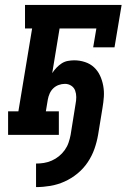

<svg xmlns="http://www.w3.org/2000/svg" viewBox="-20 -550 540 783"><path d="M127 213V117Q143 117 159 114.5Q175 112 191 105Q207 98 220.5 87Q234 76 244 62Q254 48 259.5 32Q265 16 268 0Q273 -31 278 -62.5Q283 -94 288 -125Q291 -140 291 -154Q291 -168 286.5 -180.5Q282 -193 270.5 -200.5Q259 -208 245 -208Q232 -208 219.5 -203.5Q207 -199 197.5 -190Q188 -181 182.5 -168.5Q177 -156 175 -144L167 -96H220V0H13V-96H55L111 -434H82V-530H476L447 -357H360L373 -434H223L193 -252Q201 -264 210.5 -274Q220 -284 231.5 -291.5Q243 -299 256.5 -301.5Q270 -304 283 -304Q305 -304 326.5 -297Q348 -290 363.5 -275.5Q379 -261 388 -241.5Q397 -222 401 -200Q405 -178 403.5 -155.5Q402 -133 398 -110L380 0Q375 29 365 57.5Q355 86 337.5 112Q320 138 295.5 158Q271 178 243 190.5Q215 203 185.5 208Q156 213 127 213Z"/></svg>

Font: Iosevka Curly Slab Oblique
Style: Bold
Weight: 700
Italic angle: -9°
Monospace: yes
Designer: Belleve Invis
Foundry: Belleve Invis
Version: Version 11.1.0; ttfautohint (v1.8.3)